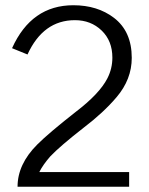

<svg xmlns="http://www.w3.org/2000/svg" viewBox="-20 -713 567 733"><path d="M26 -529Q100 -693 260 -693Q352 -693 415 -645Q483 -593 483 -492Q483 -410 425 -342Q375 -283 300 -226Q209 -155 172 -116Q144 -84 130 -56H473V0H47Q47 -86 122 -161Q166 -205 268 -285Q360 -355 390 -414Q409 -451 409 -493Q409 -557 368 -596.5Q327 -636 266 -636Q145 -636 85 -505Z"/></svg>

Font: Pavanam
Style: Regular
Weight: 400
Designer: Tharique Azeez
Foundry: Tharique Azeez
Version: Version 1.86; ttfautohint (v1.3) -l 8 -r 50 -G 200 -x 14 -D 